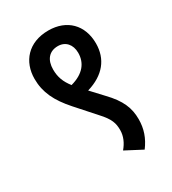

<svg xmlns="http://www.w3.org/2000/svg" viewBox="-165 -721 754 841"><g transform="rotate(-30 212.5 -300.5)"><path d="M361 -98C361 -154 343 -200 286 -259L232 -317C320 -343 365 -400 365 -479C365 -572 305 -632 212 -632C110 -632 54 -565 54 -478C54 -410 81 -355 137 -292L219 -200C260 -156 267 -131 267 -97C267 -66 254 -38 233 -13L317 31C347 -9 361 -50 361 -98ZM145 -473C145 -521 169 -552 214 -552C252 -552 277 -524 277 -482C277 -432 248 -392 181 -374C156 -406 145 -435 145 -473Z"/></g></svg>

Font: Noto Sans Devanagari ExtraCondensed Medium
Style: Regular
Weight: 500
Width: 2
Designer: Jelle Bosma - Monotype Design Team
Foundry: Monotype Imaging Inc.
Version: Version 2.004